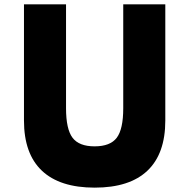

<svg xmlns="http://www.w3.org/2000/svg" viewBox="-20 -845 868 881"><path d="M414.5 16Q254.5 16 172.2 -61.8Q90 -139.5 90 -292V-825H283V-348.5Q283 -252.5 312.8 -213Q342.5 -173.5 414 -173.5Q486 -173.5 515.8 -213Q545.5 -252.5 545.5 -348.5V-825H738.5V-292Q738.5 -139.5 656.5 -61.8Q574.5 16 414.5 16Z"/></svg>

Font: Spartan Thin ExtraBold
Style: Regular
Weight: 800
Version: Version 1.004